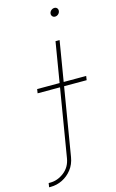

<svg xmlns="http://www.w3.org/2000/svg" viewBox="-235 -765 618 1023"><g transform="rotate(-15 74.0 -254.0)"><path d="M136.7 -539.1H159.2L56.6 79.1Q50.3 117.7 28.3 145.8Q6.3 173.8 -24.4 189Q-55.2 204.1 -88.9 204.1H-97.7L-94.2 181.6H-85.4Q-44.9 181.6 -9.3 154.3Q26.4 127 34.2 79.1ZM-27.3 -295.4 -23.9 -317.9H246.6L243.2 -295.4ZM168.5 -666Q159.2 -666 153.6 -672.9Q147.9 -679.7 149.4 -689Q150.9 -698.7 158.9 -705.3Q167 -711.9 176.8 -711.9Q186 -711.9 191.4 -705.3Q196.8 -698.7 195.3 -689Q193.8 -679.2 186 -672.6Q178.2 -666 168.5 -666Z"/></g></svg>

Font: Inter 18pt Thin
Style: Italic
Weight: 250
Italic angle: -9.3988°
Version: Version 4.001;git-66647c0bb